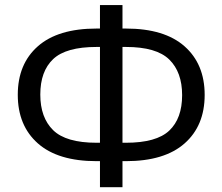

<svg xmlns="http://www.w3.org/2000/svg" viewBox="-20 -741 892 770"><path d="M471.2 -720.7V-626.5H484.9Q639.6 -626.5 720.2 -555.2Q800.8 -483.9 800.8 -360.4Q800.8 -236.8 720.2 -165.8Q639.6 -94.7 484.9 -94.7H471.2V9.8H380.9V-94.7H367.2Q212.4 -94.7 131.8 -166Q51.3 -237.3 51.3 -360.8Q51.3 -484.4 131.8 -555.4Q212.4 -626.5 367.2 -626.5H380.9V-720.7ZM484.9 -552.7H471.2V-168.5H484.9Q607.4 -168.5 658.9 -217.3Q710.4 -266.1 710.4 -359.4Q710.4 -451.7 658.9 -502.2Q607.4 -552.7 484.9 -552.7ZM367.2 -552.7Q244.6 -552.7 193.1 -503.9Q141.6 -455.1 141.6 -361.8Q141.6 -269.5 193.1 -219Q244.6 -168.5 367.2 -168.5H380.9V-552.7Z"/></svg>

Font: RobotoFlex
Style: Regular
Weight: 400
Designer: Berlow after Robertson
Foundry: Google
Version: Version 2.136